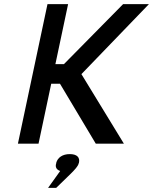

<svg xmlns="http://www.w3.org/2000/svg" viewBox="-20 -690 735 922"><path d="M208 -670 66 0H165L226 -288H268L440 0H575L371 -334L695 -670H571L287 -382H246L307 -670ZM211 212H250L319 145C340 124 355 108 358 94L359 92C365 66 350 50 315 50C281 50 257 66 250 92V94C244 112 251 125 269 131Z"/></svg>

Font: LT Wave Mono Medium
Style: Italic
Weight: 500
Designer: Daniel Lyons
Version: Version 2.5 (Glyphs App)